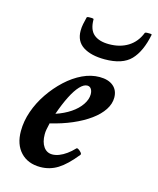

<svg xmlns="http://www.w3.org/2000/svg" viewBox="-102 -719 661 805"><g transform="rotate(15 228.5 -317.0)"><path d="M149 13Q95 13 63.5 -20.5Q32 -54 32 -112Q32 -155 47 -198Q62 -241 88.5 -280Q115 -319 148.5 -350Q182 -381 219 -398.5Q256 -416 293 -416Q331 -416 352.5 -398Q374 -380 374 -348Q374 -321 357 -295Q340 -269 308.5 -246Q277 -223 234 -204.5Q191 -186 140 -174Q136 -156 134 -146Q132 -136 132 -125Q132 -91 146 -71Q160 -51 184 -51Q198 -51 213.5 -57Q229 -63 245 -74.5Q261 -86 275 -101Q278 -105 285 -100.5Q292 -96 297 -90Q302 -84 299 -80Q259 -30 224.5 -8.5Q190 13 149 13ZM153 -219Q189 -231 216.5 -249.5Q244 -268 259.5 -291Q275 -314 275 -336Q275 -350 269 -359Q263 -368 252 -368Q237 -368 220 -350Q203 -332 186 -298.5Q169 -265 153 -219ZM293 -493Q234 -493 199.5 -515Q165 -537 165 -583Q165 -598 168 -612.5Q171 -627 175 -643Q176 -646 183 -646.5Q190 -647 197.5 -646.5Q205 -646 205 -643Q205 -598 228 -578.5Q251 -559 294 -559Q342 -559 376.5 -580.5Q411 -602 427 -643Q428 -646 435.5 -646.5Q443 -647 450.5 -646.5Q458 -646 457 -643Q442 -568 406 -530.5Q370 -493 293 -493Z"/></g></svg>

Font: Junicode VF
Style: Italic
Weight: 400
Italic angle: -11°
Designer: Peter S. Baker
Version: Version 2.209